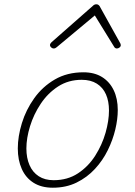

<svg xmlns="http://www.w3.org/2000/svg" viewBox="-20 -856 629 895"><path d="M226 19Q173 19 136.5 -4Q100 -27 81.5 -68.5Q63 -110 63 -164Q63 -220 82 -282Q101 -344 139.5 -398Q178 -452 235.5 -485.5Q293 -519 369 -519Q420 -519 455.5 -497Q491 -475 510 -435.5Q529 -396 529 -343Q529 -301 517.5 -252.5Q506 -204 482.5 -156Q459 -108 422.5 -68.5Q386 -29 337 -5Q288 19 226 19ZM230 -16Q295 -16 343.5 -48Q392 -80 424 -130.5Q456 -181 472 -237Q488 -293 488 -341Q488 -384 474 -416Q460 -448 431.5 -466Q403 -484 361 -484Q299 -484 251 -453Q203 -422 170 -372.5Q137 -323 120 -267.5Q103 -212 103 -164Q103 -120 117.5 -86.5Q132 -53 160.5 -34.5Q189 -16 230 -16ZM230 -630Q224 -630 218.5 -635Q213 -640 213 -645Q213 -649 214.5 -652Q216 -655 220 -659L412 -828Q417 -833 421 -834.5Q425 -836 429 -836Q433 -836 436.5 -834.5Q440 -833 444 -828L538 -659Q540 -656 541.5 -652.5Q543 -649 543 -646Q543 -639 537 -634.5Q531 -630 525 -630Q521 -630 517.5 -632Q514 -634 512 -638L422 -784L248 -639Q241 -633 237.5 -631.5Q234 -630 230 -630Z"/></svg>

Font: Playwrite RO Thin
Style: Regular
Weight: 250
Version: Version 1.002